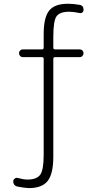

<svg xmlns="http://www.w3.org/2000/svg" viewBox="-20 -760 540 1011"><path d="M73.2 222.7Q49.8 217.8 49.8 194.3Q49.8 186.5 57.1 180.7Q64.5 174.8 72.3 176.8Q104.5 185.5 124 185.5Q172.9 185.5 191.4 160.6Q210 135.7 210 54.7V-450.2Q210 -459 201.2 -459H99.6Q91.8 -459 85.9 -465.3Q80.1 -471.7 80.1 -480Q80.1 -488.3 85.9 -494.1Q91.8 -500 99.6 -500H201.2Q210 -500 210 -508.8V-580.1Q210 -668 238.8 -704.1Q267.6 -740.2 337.9 -740.2Q368.2 -740.2 399.4 -734.4Q420.9 -730.5 419.9 -707Q419.9 -699.2 413.6 -694.3Q407.2 -689.5 399.4 -691.4Q366.2 -698.2 344.7 -698.2Q294.9 -698.2 277.8 -674.3Q260.7 -650.4 260.7 -565.4V-508.8Q260.7 -500 269.5 -500H400.4Q408.2 -500 414.1 -494.1Q419.9 -488.3 419.9 -480Q419.9 -471.7 414.1 -465.3Q408.2 -459 400.4 -459H269.5Q260.7 -459 260.7 -450.2V65.4Q260.7 155.3 231 192.9Q201.2 230.5 131.8 230.5Q108.4 229.5 73.2 222.7Z"/></svg>

Font: Rounded-X Mgen+ 1mn light
Style: Regular
Weight: 200
Designer: [Source Han Sans]
Ryoko NISHIZUKA  (kana & ideographs); Paul D. Hunt (Latin, Greek & Cyrillic); Wenlong ZHANG  (bopomofo
Version: Version 1.059.20150602